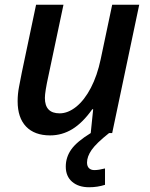

<svg xmlns="http://www.w3.org/2000/svg" viewBox="-20 -560 630 808"><path d="M247.1 -540 184.1 -242.2Q168.9 -173.3 168.9 -147.9Q168.9 -83 231 -83Q266.1 -83 300.8 -110.8Q335.4 -138.7 362.3 -190.2Q389.2 -241.7 403.8 -311L452.1 -540H565.9L452.1 0H361.8L372.1 -100.1H368.2Q328.1 -43.5 284.7 -16.8Q241.2 9.8 190.9 9.8Q125.5 9.8 89.8 -27.3Q54.2 -64.5 54.2 -133.8Q54.2 -164.6 60.1 -194.6Q65.9 -224.6 71.8 -254.9L131.8 -540ZM439 0Q384.8 43 365.5 71Q346.2 99.1 346.2 124Q346.2 139.6 354.5 147.7Q362.8 155.8 377 155.8Q395.5 155.8 421.9 148.9V217.8Q390.1 228 355 228Q310.5 228 283.7 205.1Q256.8 182.1 256.8 141.1Q256.8 101.6 280 68.8Q303.2 36.1 361.8 0Z"/></svg>

Font: Open Sans Semibold
Style: Italic
Weight: 600
Italic angle: -12°
Foundry: Ascender Corporation
Version: Version 1.10